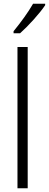

<svg xmlns="http://www.w3.org/2000/svg" viewBox="-20 -1013 263 1033"><path d="M223 -985V-993H158C131 -946 93 -894 53 -845V-834H88C131 -872 194 -941 223 -985ZM129 0V-760H74V0Z"/></svg>

Font: Noto Sans Thai Cond Light
Style: Regular
Weight: 300
Width: 3
Designer: Monotype Design Team
Foundry: Monotype Imaging Inc.
Version: Version 2.002